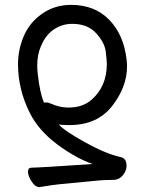

<svg xmlns="http://www.w3.org/2000/svg" viewBox="-20 -514 596 789"><path d="M142 255Q125 255 110 232Q95 209 95 192Q95 175 110 175Q138 175 361 160Q293 137 215.5 79.5Q138 22 102 -51Q54 -147 54 -251Q54 -309 77.5 -365Q101 -421 153 -457.5Q205 -494 272 -494Q369 -494 428.5 -433Q488 -372 500 -271Q502 -256 502 -241Q502 -157 441 -78.5Q380 0 265 0Q227 0 221 -3Q245 24 329 70.5Q413 117 473 131Q500 135 500 167Q500 188 485 206Q470 224 450 225L413 226Q403 226 382 228L225 243Q195 246 142 255ZM261 -72Q319 -72 355 -103Q419 -158 419 -251Q419 -266 414.5 -302.5Q410 -339 375 -377.5Q340 -416 277 -416Q236 -416 202 -393.5Q168 -371 149 -326Q133 -291 133 -244Q133 -228 135 -211Q144 -130 161 -92Q162 -93 171 -93Q179 -93 192 -87Q226 -72 261 -72Z"/></svg>

Font: LXGW WenKai Lite Medium
Style: Regular
Weight: 500
Designer: LXGW / Fontworks Inc.
Foundry: LXGW / Fontworks Inc.
Version: Version 1.511; March 25, 2025